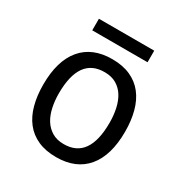

<svg xmlns="http://www.w3.org/2000/svg" viewBox="-155 -760 846 890"><g transform="rotate(30 268.0 -315.5)"><path d="M49 0ZM49 -250Q49 -377 105.5 -444.5Q162 -512 268 -512Q324 -512 365.5 -493.5Q407 -475 434 -440.5Q461 -406 474 -357.5Q487 -309 487 -250Q487 -123 430.5 -55.5Q374 12 268 12Q212 12 170.5 -6.5Q129 -25 102 -59.5Q75 -94 62 -142.5Q49 -191 49 -250ZM132 -250Q132 -212 139.5 -177Q147 -142 163 -116Q179 -90 205 -74Q231 -58 268 -58Q404 -57 404 -250Q404 -289 396.5 -324Q389 -359 373 -385Q357 -411 331 -426.5Q305 -442 268 -442Q132 -443 132 -250ZM120 -643H416V-581H120Z"/></g></svg>

Font: PT Sans
Style: Regular
Weight: 400
Version: Version 2.003W OFL; ttfautohint (v1.6)